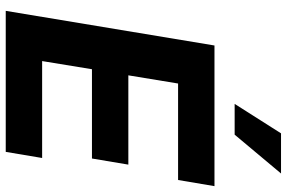

<svg xmlns="http://www.w3.org/2000/svg" viewBox="-185 -814 999 669"><g transform="rotate(90 314.5 -479.5)"><path d="M17.8 0H509.2L530.5 -126.8H192.8L221.2 -300.4H532.3L553.6 -427.2H242.5L271 -600.5H607.2L628.6 -727.3H138.5ZM342 -797.6H449.2L584.5 -959.2H444.6Z"/></g></svg>

Font: Magic Ui Pro
Style: Bold Italic
Weight: 700
Italic angle: -9.39999°
Designer: Stefan Endress, Andreas Faust
Version: Version 1.000;FEAKit 1.0